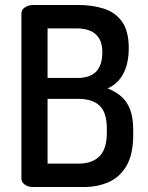

<svg xmlns="http://www.w3.org/2000/svg" viewBox="-20 -751 593 771"><path d="M113 0Q92 0 79 -10Q66 -20 66 -34V-696Q66 -713 81 -722Q96 -731 113 -731H295Q349 -731 395 -717Q441 -703 469 -665.5Q497 -628 497 -558Q497 -495 474.5 -454Q452 -413 412 -396Q443 -384 466 -364.5Q489 -345 502 -312.5Q515 -280 515 -229V-210Q515 -133 489 -87Q463 -41 418 -20.5Q373 0 316 0ZM171 -94H296Q350 -94 379.5 -123.5Q409 -153 409 -218V-234Q409 -300 379.5 -327Q350 -354 296 -354H171ZM171 -438H291Q342 -438 366.5 -464Q391 -490 391 -541Q391 -575 378.5 -596Q366 -617 343 -627Q320 -637 289 -637H171Z"/></svg>

Font: Dosis SemiBold
Style: Regular
Weight: 600
Designer: EdgarTolentino, PabloImpallari, IginoMarini
Foundry: EdgarTolentino, PabloImpallari, IginoMarini
Version: Version 3.001; ttfautohint (v1.8.2)